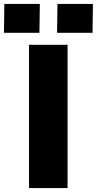

<svg xmlns="http://www.w3.org/2000/svg" viewBox="-79 -949 489 969"><path d="M67.5 0V-723H262V0ZM209 -783.5 211 -929H390L388 -783.5ZM-59 -783.5 -57 -929H122L120 -783.5Z"/></svg>

Font: Public Sans Thin Black
Style: Regular
Weight: 900
Version: Version 2.001